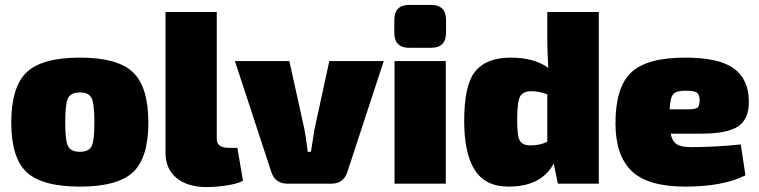

<svg xmlns="http://www.w3.org/2000/svg" viewBox="-20 -749 3095 783"><path d="M306 -514Q459 -514 522 -454.5Q585 -395 585 -249Q585 -105 522 -46.5Q459 12 306 12Q152 12 89 -46.5Q26 -105 26 -249Q26 -395 89 -454.5Q152 -514 306 -514ZM306 -372Q269 -372 257.5 -349Q246 -326 246 -249Q246 -175 257.5 -152.5Q269 -130 306 -130Q342 -130 353.5 -152.5Q365 -175 365 -249Q365 -326 353.5 -349Q342 -372 306 -372Z M864 -700V-182Q864 -146 914 -146H948L971 -12Q951 0 905.5 7Q860 14 824 14Q745 14 700 -23Q655 -60 655 -126V-700Z M1545 -500 1397 -49Q1382 0 1331 0H1152Q1101 0 1086 -49L938 -500H1160L1221 -224Q1227 -195 1235 -130H1248Q1249 -135 1263 -224L1323 -500Z M1649 -729H1738Q1799 -729 1799 -667V-616Q1799 -554 1738 -554H1649Q1588 -554 1588 -616V-667Q1588 -729 1649 -729ZM1798 0H1589V-500H1798Z M2422 -700V0H2255L2238 -82Q2188 12 2054 12Q1959 12 1916 -56Q1873 -124 1873 -256Q1873 -403 1918.5 -458.5Q1964 -514 2063 -514Q2159 -514 2216 -472Q2212 -542 2212 -581V-700ZM2212 -171V-364Q2179 -377 2147 -377Q2113 -377 2101 -355.5Q2089 -334 2089 -258Q2089 -193 2100.5 -174.5Q2112 -156 2144 -156Q2182 -156 2212 -171Z M2840 -204H2715Q2721 -173 2739.5 -161Q2758 -149 2798 -149Q2896 -149 3001 -160L3020 -34Q2929 12 2775 12Q2622 12 2556 -51.5Q2490 -115 2490 -246Q2490 -393 2554 -453.5Q2618 -514 2774 -514Q2912 -514 2972.5 -470Q3033 -426 3034 -336Q3035 -265 2991.5 -234.5Q2948 -204 2840 -204ZM2711 -303H2781Q2815 -303 2824 -309.5Q2833 -316 2833 -341Q2833 -364 2821.5 -371.5Q2810 -379 2780 -379Q2740 -380 2726.5 -366Q2713 -352 2711 -303Z"/></svg>

Font: Exo 2.0 Black
Style: Regular
Weight: 900
Designer: Natanael Gama
Version: Version 1.001;PS 001.001;hotconv 1.0.70;makeotf.lib2.5.58329